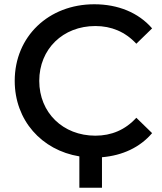

<svg xmlns="http://www.w3.org/2000/svg" viewBox="-20 -729 759 900"><path d="M352 151H458V8C554 0 636 -38 693 -105L619 -177C567 -120 502 -93 427 -93C275 -93 164 -201 164 -350C164 -499 275 -607 427 -607C502 -607 567 -580 619 -524L693 -596C629 -670 533 -709 422 -709C208 -709 49 -558 49 -350C49 -165 175 -25 352 4Z"/></svg>

Font: Montserrat-Alt1 SemBd
Style: Regular
Weight: 600
Designer: Differentunic
Foundry: Differentunic
Version: Version 7.222